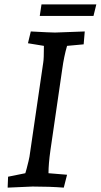

<svg xmlns="http://www.w3.org/2000/svg" viewBox="-20 -854 461 879"><path d="M408 -781H162L170 -834H421ZM368 -710 363 -651 287 -644Q273 -596 265 -538L211 -167Q202 -104 202 -61L287 -54L272 5Q208 0 129 0L15 5L17 -45L96 -61Q97 -65 102 -82Q113 -124 115 -137L178 -568Q181 -585 181 -644L108 -656L121 -710Q212 -705 232 -705Z"/></svg>

Font: Andada SC
Style: Italic
Weight: 400
Italic angle: -8.29999°
Designer: Carolina Giovagnoli
Foundry: Carolina Giovagnoli
Version: Version 1.003